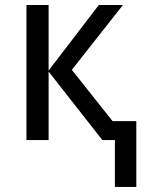

<svg xmlns="http://www.w3.org/2000/svg" viewBox="-20 -556 576 762"><path d="M372.1 -536.1H467.8L265.1 -278.8L426.8 -75.2H521V186H436V0H386.2L172.9 -272V0H85V-536.1H172.9V-275.9Z"/></svg>

Font: Droid Sans
Style: Regular
Weight: 400
Foundry: Ascender Corporation
Version: Version 1.00 build 114